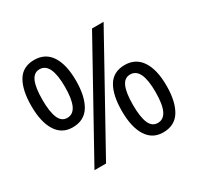

<svg xmlns="http://www.w3.org/2000/svg" viewBox="-155 -910 1141 1106"><g transform="rotate(-30 415.5 -357.0)"><path d="M195 -724Q269 -724 307 -665.5Q345 -607 345 -501Q345 -395 308.5 -335.5Q272 -276 195 -276Q124 -276 86.5 -335.5Q49 -395 49 -501Q49 -607 84 -665.5Q119 -724 195 -724ZM195 -662Q157 -662 139.5 -621.5Q122 -581 122 -501Q122 -421 139.5 -380Q157 -339 195 -339Q234 -339 253 -379.5Q272 -420 272 -501Q272 -581 253 -621.5Q234 -662 195 -662ZM652 -714 256 0H179L575 -714ZM632 -438Q705 -438 743.5 -379.5Q782 -321 782 -215Q782 -109 745.5 -49.5Q709 10 632 10Q561 10 523.5 -49.5Q486 -109 486 -215Q486 -321 521 -379.5Q556 -438 632 -438ZM632 -375Q594 -375 576.5 -335Q559 -295 559 -215Q559 -134 576.5 -93.5Q594 -53 632 -53Q671 -53 690 -93Q709 -133 709 -215Q709 -295 690 -335Q671 -375 632 -375Z"/></g></svg>

Font: Noto Sans Canadian Aboriginal
Style: Regular
Weight: 400
Designer: Monotype Design Team, Typotheque's Kevin King
Foundry: Monotype Imaging Inc.
Version: Version 2.002